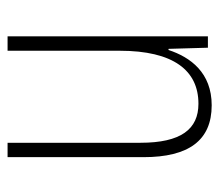

<svg xmlns="http://www.w3.org/2000/svg" viewBox="-56 -513 579 507"><g transform="rotate(-90 233.5 -259.5)"><path d="M391 -529H353V-233C353 -91 301 -25 213 -25C146 -25 110 -71 110 -178V-529H72V-170C72 -51 116 10 209 10C295 10 336 -46 355 -104H358L361 0H391Z"/></g></svg>

Font: Noto Sans Georgian Condensed ExtraLight
Style: Regular
Weight: 200
Width: 3
Designer: Monotype Design Team, Akaki Razmadze
Foundry: Google LLC
Version: Version 2.005